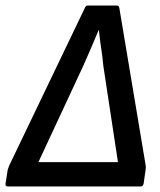

<svg xmlns="http://www.w3.org/2000/svg" viewBox="-35 -675 580 695"><path d="M-6 0Q-17 0 -15 -10L-7 -61Q-6 -65 -4.5 -68Q-3 -71 -2 -75L272 -646Q275 -655 283 -655H387Q392 -655 394 -653Q396 -651 397 -646L492 -78Q493 -74 493 -69.5Q493 -65 492 -60L485 -11Q483 0 474 0ZM104 -88H392L339 -437Q336 -470 331 -502Q326 -534 323 -566H322Q309 -534 295 -502Q281 -470 267 -438Z"/></svg>

Font: Sofia Sans Semi Condensed SemiBold
Style: Italic
Weight: 600
Italic angle: -9°
Version: Version 4.100